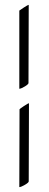

<svg xmlns="http://www.w3.org/2000/svg" viewBox="-20 -790 203 796"><path d="M60.1 -746.1Q62 -748 79.1 -759Q96.2 -770 99.1 -770Q98.1 -527.8 98.1 -445.8Q98.1 -440.9 83.5 -431.9Q68.8 -422.9 60.1 -421.9ZM61 -336.9Q62 -338.9 79.1 -350.3Q96.2 -361.8 100.1 -361.8Q99.1 -120.1 99.1 -38.1Q99.1 -33.2 84 -24.2Q68.8 -15.1 60.1 -14.2Z"/></svg>

Font: Anticva
Style: Regular
Weight: 400
Version: Version 1.000